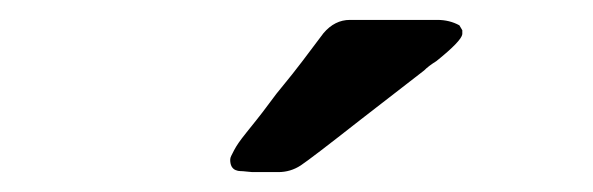

<svg xmlns="http://www.w3.org/2000/svg" viewBox="-20 -699 590 191"><path d="M209 -540Q209 -542 210 -543.9Q210.9 -545.9 212.9 -549.6Q214.8 -553.2 217.5 -557.1Q220.2 -561 225.1 -567.1Q230 -573.2 235.1 -579.6Q240.2 -585.9 247.6 -595.9Q254.9 -606 262.5 -615Q270 -624 281 -638.4Q292 -652.8 301.8 -666Q313 -679.2 328.1 -679.2H415Q427.2 -679.2 437 -673.8L439.9 -668.9V-665Q439 -658.2 414.1 -638.2Q406.2 -633.3 401.9 -628.9Q376 -608.9 338.9 -580.1Q289.1 -541 279.1 -534.4Q269 -527.8 256.8 -527.8H231Q230 -527.8 225.6 -528.3Q221.2 -528.8 219 -528.8Q216.8 -528.8 214.4 -529.8Q211.9 -530.8 210.4 -533.4Q209 -536.1 209 -540Z"/></svg>

Font: CMU Sans Serif
Style: Bold
Weight: 700
Version: Version 0.7.0